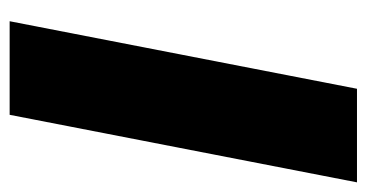

<svg xmlns="http://www.w3.org/2000/svg" viewBox="-201 -559 760 398"><g transform="rotate(90 179.0 -360.0)"><path d="M164 -720H358L218 0H24Z"/></g></svg>

Font: Kufam ExtraBold
Style: Italic
Weight: 800
Italic angle: -11°
Designer: Artur Schmal
Foundry: Original Type
Version: Version 1.301; ttfautohint (v1.8.3)